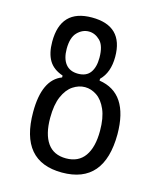

<svg xmlns="http://www.w3.org/2000/svg" viewBox="-111 -817 750 898"><g transform="rotate(15 264.0 -368.5)"><path d="M274 0Q71 0 71 -239Q71 -396 160 -430V-439Q113 -455 92.5 -489.5Q72 -524 72 -580Q72 -737 223 -737Q375 -737 375 -587Q375 -511 333 -470V-461Q478 -439 479 -240Q478 0 274 0ZM305 -564Q305 -622 280.5 -646Q256 -670 226 -670Q195 -670 170.5 -645Q146 -620 146 -565Q146 -518 166.5 -492Q187 -466 227 -466Q267 -466 286 -492Q305 -518 305 -564ZM396 -234Q396 -297 378.5 -337Q361 -377 333.5 -395.5Q306 -414 276 -414Q246 -414 218 -395.5Q190 -377 172.5 -337Q155 -297 155 -233Q155 -154 185 -111.5Q215 -69 275 -69Q335 -69 365.5 -112Q396 -155 396 -234Z"/></g></svg>

Font: PlemolJP
Style: Regular
Weight: 400
Monospace: yes
Version: v2.0.4; ttfautohint (v1.8.4.7-5d5b-dirty) -l 6 -r 45 -G 200 